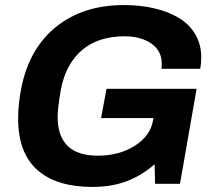

<svg xmlns="http://www.w3.org/2000/svg" viewBox="-20 -718 842 750"><path d="M340.8 12.2Q200.2 12.2 125.5 -54.4Q50.8 -121.1 50.8 -254.9Q50.8 -313.5 64 -377.9Q95.2 -530.3 200.4 -614.3Q305.7 -698.2 463.9 -698.2Q528.3 -698.2 582.5 -685.5Q636.7 -672.9 678.2 -648.2Q719.7 -623.5 742.9 -584Q766.1 -544.4 766.1 -494.1Q766.1 -470.7 762.2 -449.2H610.8Q611.8 -457 611.8 -470.2Q611.8 -519.5 571 -547.9Q530.3 -576.2 466.8 -576.2Q363.8 -576.2 300.3 -522.2Q236.8 -468.3 217.8 -368.2Q205.1 -294.9 205.1 -262.2Q205.1 -109.9 361.8 -109.9Q446.3 -109.9 507.6 -149.2Q568.8 -188.5 578.1 -250L579.1 -256.8H375L396 -371.1H748L683.1 0H585.9L584 -76.2Q531.7 -31.2 473.4 -9.5Q415 12.2 340.8 12.2Z"/></svg>

Font: Archivo
Style: Bold Italic
Weight: 700
Italic angle: -10°
Designer: Hector Gatti
Foundry: Omnibus-Type
Version: Version 2.001